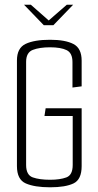

<svg xmlns="http://www.w3.org/2000/svg" viewBox="-20 -793 416 816"><path d="M82 -773H111L187 -706L264 -773H291L207 -686H166ZM193 3Q127 3 89.5 -13.5Q52 -30 52 -87V-536Q52 -589 89 -606.5Q126 -624 193 -624Q257 -624 292 -606Q327 -588 327 -535V-426L288 -421V-529Q288 -568 263 -580Q238 -592 193 -592Q148 -592 119.5 -581Q91 -570 91 -530V-92Q91 -49 119.5 -39Q148 -29 193 -29Q235 -29 262 -39Q289 -49 289 -92V-300H169L174 -333H327V-87Q327 -30 292.5 -13.5Q258 3 193 3Z"/></svg>

Font: Smooch Sans Light
Style: Regular
Weight: 300
Designer: Robert E. Leuschke
Foundry: Robert E. Leuschke
Version: Version 1.010; ttfautohint (v1.8.3)